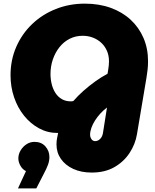

<svg xmlns="http://www.w3.org/2000/svg" viewBox="-20 -733 853 1057"><path d="M485 217Q427 217 383.5 197Q340 177 315.5 142Q291 107 291 62Q291 42 294.5 26Q298 10 300 -1Q299 -1 299 -1Q299 -1 297 -1Q242 -1 195 -26.5Q148 -52 112.5 -96Q77 -140 57.5 -197.5Q38 -255 38 -319Q38 -403 69.5 -475Q101 -547 157 -600.5Q213 -654 287.5 -683.5Q362 -713 447 -713Q525 -713 589 -690Q653 -667 699 -624.5Q745 -582 770 -524Q795 -466 795 -396Q795 -369 792 -345Q789 -321 786 -303L734 6Q725 61 693 109.5Q661 158 609 187.5Q557 217 485 217ZM504 44Q519 44 531.5 31.5Q544 19 547 -2L569 -141Q550 -127 533 -108.5Q516 -90 503 -69.5Q490 -49 483 -29Q476 -9 476 9Q476 22 483.5 33Q491 44 504 44ZM370 -175Q374 -175 377.5 -175.5Q381 -176 384 -177Q408 -205 439 -232.5Q470 -260 504 -284.5Q538 -309 572 -327L576 -351Q578 -362 579 -374.5Q580 -387 580 -396Q580 -427 569 -452.5Q558 -478 538.5 -496.5Q519 -515 492.5 -525.5Q466 -536 435 -536Q396 -536 363.5 -519.5Q331 -503 307.5 -473.5Q284 -444 271 -406Q258 -368 258 -326Q258 -296 265 -268.5Q272 -241 286 -220Q300 -199 321 -187Q342 -175 370 -175ZM79 304 123 209Q104 200 92.5 179.5Q81 159 81 139Q81 116 93.5 95Q106 74 126 61Q146 48 170 48Q208 48 230 73Q252 98 252 131Q252 153 244 174.5Q236 196 222 222L180 304Z"/></svg>

Font: MuseoModerno Thin Black
Style: Italic
Weight: 900
Italic angle: -9°
Version: Version 1.003